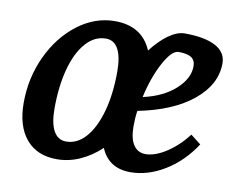

<svg xmlns="http://www.w3.org/2000/svg" viewBox="-63 -592 850 686"><g transform="rotate(10 362.0 -249.0)"><path d="M31 -166Q31 -257 68 -336Q105 -415 167.5 -462.5Q230 -510 302 -510Q401 -510 436 -427Q466 -466 497 -488Q528 -510 555 -510Q628 -510 667 -489Q706 -468 706 -428Q706 -351 634 -292Q562 -233 436 -208Q432 -183 432 -152Q432 -107 447.5 -84Q463 -61 491 -61Q525 -61 566 -87.5Q607 -114 641 -158L678 -129Q635 -63 573.5 -25.5Q512 12 449 12Q370 12 341 -57Q306 -24 265.5 -6Q225 12 182 12Q110 12 70.5 -35Q31 -82 31 -166ZM341 -334Q341 -387 326 -415Q311 -443 281 -443Q240 -443 208.5 -407.5Q177 -372 160 -309Q143 -246 143 -165Q143 -112 158.5 -84Q174 -56 204 -56Q244 -56 275 -91Q306 -126 323.5 -189Q341 -252 341 -334ZM606 -400Q606 -421 591.5 -431Q577 -441 545 -441Q520 -441 491 -387Q462 -333 446 -260Q518 -276 562 -315.5Q606 -355 606 -400Z"/></g></svg>

Font: Andada Pro SemiBold
Style: Italic
Weight: 600
Italic angle: -6.99998°
Designer: Carolina Giovagnoli
Foundry: Huerta Tipografica
Version: Version 3.005